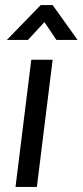

<svg xmlns="http://www.w3.org/2000/svg" viewBox="-20 -735 325 755"><path d="M41 0 103 -500H187L125 0ZM7 -578 140 -715H187L285 -578H202L131 -683H187L90 -578Z"/></svg>

Font: Inclusive Sans
Style: Italic
Weight: 400
Italic angle: -7°
Designer: Olivia King
Foundry: Olivia King
Version: Version 2.004